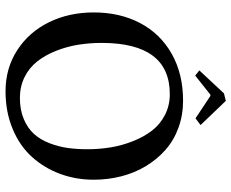

<svg xmlns="http://www.w3.org/2000/svg" viewBox="-90 -724 827 686"><g transform="rotate(90 323.0 -380.5)"><path d="M339.8 -774.4 426.3 -684.1 402.3 -666 322.3 -719.2H317.9L249.5 -665L231 -679.7L313 -767.6ZM315.9 -574.2Q132.8 -574.2 132.8 -330.6Q132.8 -286.6 139.6 -245.4Q146.5 -204.1 161.9 -166Q177.2 -127.9 199.5 -99.9Q221.7 -71.8 255.1 -55.2Q288.6 -38.6 329.6 -38.6Q372.6 -38.6 405.5 -52.7Q438.5 -66.9 458.5 -89.4Q478.5 -111.8 491 -144Q503.4 -176.3 508.1 -209Q512.7 -241.7 512.7 -279.8Q512.7 -322.8 505.9 -363.8Q499 -404.8 483.6 -443.4Q468.3 -481.9 446 -510.7Q423.8 -539.6 390.1 -556.9Q356.4 -574.2 315.9 -574.2ZM621.6 -302.2Q621.6 -238.3 600.6 -181.9Q579.6 -125.5 540.3 -81.8Q501 -38.1 440.2 -12.7Q379.4 12.7 305.7 12.7Q223.1 12.7 158.4 -29.3Q93.8 -71.3 58.8 -142.8Q23.9 -214.4 23.9 -302.2Q23.9 -396 62 -468.3Q100.1 -540.5 171.9 -581.1Q243.7 -621.6 339.4 -621.6Q391.1 -621.6 436.3 -605Q481.4 -588.4 515.1 -558.6Q548.8 -528.8 573 -488.8Q597.2 -448.7 609.4 -401.1Q621.6 -353.5 621.6 -302.2Z"/></g></svg>

Font: Neuton
Style: Regular
Weight: 400
Designer: Brian M Zick
Version: Version 1.3